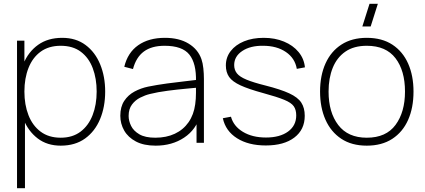

<svg xmlns="http://www.w3.org/2000/svg" viewBox="-20 -755 2246 1015"><path d="M301 15Q229.5 15 179.5 -23Q129.5 -61 103.2 -125.8Q77 -190.5 77 -271Q77 -353 103.5 -417.2Q130 -481.5 181.8 -518.2Q233.5 -555 309 -555Q381.5 -555 432.2 -517.2Q483 -479.5 509.5 -415Q536 -350.5 536 -271Q536 -190 509 -125.2Q482 -60.5 429.8 -22.8Q377.5 15 301 15ZM70 240V-540H109V-115H112V240ZM301 -27Q363.5 -27 405.8 -59Q448 -91 469.5 -146.2Q491 -201.5 491 -271Q491 -340 470.2 -394.8Q449.5 -449.5 407.5 -481.2Q365.5 -513 301 -513Q238 -513 195.2 -482Q152.5 -451 130.8 -396.2Q109 -341.5 109 -271Q109 -201.5 130.5 -146.2Q152 -91 194.8 -59Q237.5 -27 301 -27Z M803 15Q740 15 698.5 -7Q657 -29 636.5 -65Q616 -101 616 -143Q616 -190.5 636.8 -221.8Q657.5 -253 691 -271Q724.5 -289 763 -297Q810 -306.5 863.8 -313.8Q917.5 -321 963 -326Q1008.5 -331 1031 -334L1016 -324Q1018.5 -419.5 981.2 -466.2Q944 -513 850 -513Q782 -513 740.8 -482.8Q699.5 -452.5 683 -390L637 -402Q655 -477 710.8 -516Q766.5 -555 852 -555Q927 -555 977 -524.5Q1027 -494 1045 -442Q1052 -422 1055 -393.5Q1058 -365 1058 -338V0H1019V-148L1039 -147Q1017.5 -70 953.5 -27.5Q889.5 15 803 15ZM801 -27Q859.5 -27 904.2 -48Q949 -69 976.8 -108.8Q1004.5 -148.5 1012 -204Q1016 -232 1016 -264Q1016 -296 1016 -310L1038 -293Q1011.5 -290.5 964.8 -286.2Q918 -282 866 -275.2Q814 -268.5 772 -258Q747.5 -252 721.5 -239Q695.5 -226 677.8 -202.5Q660 -179 660 -142Q660 -116 673 -89.5Q686 -63 716.8 -45Q747.5 -27 801 -27Z M1385 14Q1293.5 14 1233 -24.2Q1172.5 -62.5 1158 -130L1201 -138Q1214.5 -88 1264.2 -58Q1314 -28 1386 -28Q1459.5 -28 1502.8 -59.5Q1546 -91 1546 -145Q1546 -174.5 1533 -193.2Q1520 -212 1482.2 -227.5Q1444.5 -243 1371 -263Q1294 -284 1251.2 -303.8Q1208.5 -323.5 1191.2 -348.2Q1174 -373 1174 -409Q1174 -452 1199.5 -485Q1225 -518 1270 -536.5Q1315 -555 1374 -555Q1433.5 -555 1481.2 -535.2Q1529 -515.5 1558.2 -480.2Q1587.5 -445 1592 -399L1549 -391Q1539.5 -447.5 1491.2 -480.2Q1443 -513 1371 -513Q1303.5 -514 1260.8 -485.5Q1218 -457 1218 -411Q1218 -385.5 1232.5 -367.2Q1247 -349 1283 -334Q1319 -319 1383 -303Q1464 -282.5 1509.2 -261.5Q1554.5 -240.5 1572.8 -212.5Q1591 -184.5 1591 -143Q1591 -69.5 1536 -27.8Q1481 14 1385 14Z M1939.5 -615H1895.5L1933.5 -735H1977.5ZM1919 15Q1839 15 1784 -21.5Q1729 -58 1700.5 -122.5Q1672 -187 1672 -271Q1672 -356 1701 -420Q1730 -484 1785.2 -519.5Q1840.5 -555 1919 -555Q1999.5 -555 2054.5 -518.8Q2109.5 -482.5 2137.8 -418.5Q2166 -354.5 2166 -271Q2166 -185.5 2137.5 -121.2Q2109 -57 2053.8 -21Q1998.5 15 1919 15ZM1919 -27Q2021 -27 2071 -94.8Q2121 -162.5 2121 -271Q2121 -381.5 2070.8 -447.2Q2020.5 -513 1919 -513Q1850.5 -513 1805.8 -482Q1761 -451 1739 -396.5Q1717 -342 1717 -271Q1717 -161 1768.2 -94Q1819.5 -27 1919 -27Z"/></svg>

Font: Manrope ExtraLight ExtraLight
Style: Regular
Weight: 250
Version: Version 4.501